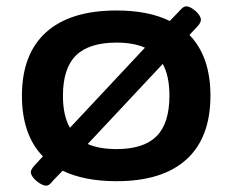

<svg xmlns="http://www.w3.org/2000/svg" viewBox="-20 -563 731 604"><path d="M125 21Q117 21 105.5 14Q94 7 85.5 -3Q77 -13 77 -22Q77 -29 88 -42L115 -71Q49 -139 49 -262Q49 -393 125 -461.5Q201 -530 347 -530Q447 -530 514 -497L543 -527Q549 -534 554.5 -538.5Q560 -543 566 -543Q574 -543 585 -536Q596 -529 604 -519Q612 -509 612 -501Q612 -492 602 -481L576 -453Q642 -385 642 -262Q642 -130 566.5 -61.5Q491 7 347 7Q245 7 177 -26L147 5Q142 12 136.5 16.5Q131 21 125 21ZM178 -262Q178 -199 200 -161L436 -413Q400 -429 347 -429Q260 -429 219 -388.5Q178 -348 178 -262ZM347 -94Q432 -94 472.5 -134.5Q513 -175 513 -262Q513 -324 492 -362L256 -110Q292 -94 347 -94Z"/></svg>

Font: Asap Expanded SemiBold
Style: Regular
Weight: 600
Width: 7
Designer: Pablo Cosgaya
Foundry: Omnibus-Type
Version: Version 3.001; ttfautohint (v1.8.4.7-5d5b)